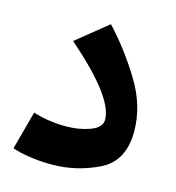

<svg xmlns="http://www.w3.org/2000/svg" viewBox="-89 -621 655 715"><g transform="rotate(15 238.5 -263.0)"><path d="M21 -4 61 -152Q120 -133 188 -133Q238 -133 280.5 -148.5Q323 -164 323 -195Q323 -281 132 -447L252 -544Q323 -468 381 -373.5Q439 -279 439 -180Q439 -65 353.5 -23.5Q268 18 174 18Q128 18 86 11.5Q44 5 21 -4Z"/></g></svg>

Font: FiraGOUPP
Style: Bold
Weight: 700
Designer: bBox Type
Foundry: bBox Type GmbH
Version: Version 1.001